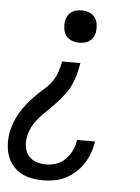

<svg xmlns="http://www.w3.org/2000/svg" viewBox="-54 -570 608 835"><g transform="rotate(5 249.5 -152.5)"><path d="M270 -387Q253 -387 237.5 -393Q222 -399 212.5 -411.5Q203 -424 200.5 -441Q198 -458 200 -475Q202 -486 208 -497Q214 -508 224 -515.5Q234 -523 246 -525.5Q258 -528 269 -528Q286 -528 301.5 -522Q317 -516 326.5 -503.5Q336 -491 338.5 -474Q341 -457 339 -440Q337 -429 331 -418Q325 -407 315 -399.5Q305 -392 293 -389.5Q281 -387 270 -387ZM166 223Q141 223 116 218.5Q91 214 70 202.5Q49 191 33 172.5Q17 154 9 131.5Q1 109 -0.5 83.5Q-2 58 2 32Q6 9 14.5 -14Q23 -37 35.5 -58.5Q48 -80 64 -100Q80 -120 98 -138Q116 -156 135 -172.5Q154 -189 169 -209.5Q184 -230 191.5 -253Q199 -276 203 -299H283Q279 -276 273 -252Q267 -228 256.5 -205Q246 -182 230.5 -161Q215 -140 197.5 -121Q180 -102 161 -84Q142 -66 124.5 -46.5Q107 -27 95 -4Q83 19 79 43Q75 65 79 86.5Q83 108 96 123.5Q109 139 129 146Q149 153 172 153Q194 153 216.5 145.5Q239 138 256 121Q273 104 283.5 82.5Q294 61 297 39L298 35H376L375 42Q371 66 362 89.5Q353 113 339 134.5Q325 156 305 173.5Q285 191 262 202.5Q239 214 214.5 218.5Q190 223 166 223Z"/></g></svg>

Font: Iosevka Term Curly
Style: Italic
Weight: 400
Italic angle: -9°
Designer: Belleve Invis
Foundry: Belleve Invis
Version: Version 32.3.0